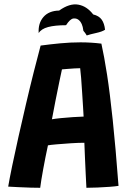

<svg xmlns="http://www.w3.org/2000/svg" viewBox="-20 -864 606 891"><path d="M166.5 7.5Q151.5 7.5 123 6.8Q94.5 6 65.2 4.5Q36 3 18 2Q24 -33.5 36.5 -94.2Q49 -155 65.8 -229.5Q82.5 -304 100.8 -382Q119 -460 136.8 -530.5Q154.5 -601 168.5 -652.5Q212.5 -658.5 260 -663Q307.5 -667.5 353.5 -667.5Q403 -667.5 450.5 -661.5Q463.5 -603 476.8 -517.8Q490 -432.5 503.2 -306.8Q516.5 -181 530 -1.5Q515 1 488.2 3Q461.5 5 432.5 6.2Q403.5 7.5 381 7.5Q379.5 -16.5 377.8 -55.2Q376 -94 374.2 -134.2Q372.5 -174.5 371.5 -201.5Q345 -201.5 309 -199.2Q273 -197 242.5 -194.2Q212 -191.5 202.5 -189.5Q190.5 -134 180.5 -79.2Q170.5 -24.5 166.5 7.5ZM221 -310.5Q234.5 -313 261.8 -315.8Q289 -318.5 318.5 -320.5Q348 -322.5 368 -323Q367.5 -335.5 365.5 -366.2Q363.5 -397 361.2 -433.8Q359 -470.5 356.5 -502Q354 -533.5 352 -547.5Q343 -547.5 325.2 -546.5Q307.5 -545.5 290.8 -544Q274 -542.5 267.5 -542Q263.5 -523 255.2 -484Q247 -445 237.8 -398.2Q228.5 -351.5 221 -310.5ZM159.5 -710.5Q156.5 -756 181.5 -785Q206.5 -814 254.5 -815Q303 -849.5 343 -842.5Q383 -835.5 412.5 -797Q439.5 -790.5 452 -772.8Q464.5 -755 467.5 -726Q454 -717 426.5 -711Q399 -705 382.5 -699.5Q378.5 -706 375 -711.2Q371.5 -716.5 367 -721Q364.5 -741 359.2 -752.5Q354 -764 347 -770Q336 -780 320.8 -778.2Q305.5 -776.5 286.5 -747Q235 -747 203.2 -738.5Q171.5 -730 159.5 -710.5Z"/></svg>

Font: Grandstander SemiBold
Style: Regular
Weight: 600
Designer: Tyler Finck
Foundry: Etcetera Type Co
Version: Version 1.200; ttfautohint (v1.8.3)